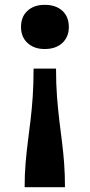

<svg xmlns="http://www.w3.org/2000/svg" viewBox="-20 -582 371 795"><path d="M249 193Q249 139 245.5 93Q242 47 236.5 4Q231 -39 225.5 -84.5Q220 -130 216 -182Q212 -234 212 -298H119Q119 -234 115.5 -182Q112 -130 106.5 -85Q101 -40 95.5 3.5Q90 47 86 93Q82 139 82 193ZM165 -562Q211 -562 238 -537.5Q265 -513 265 -470Q265 -429 238 -404Q211 -379 165 -379Q121 -379 94 -404Q67 -429 67 -470Q67 -513 94 -537.5Q121 -562 165 -562Z"/></svg>

Font: Roboto Serif SemiBold
Style: Regular
Weight: 600
Designer: Greg Gazdowicz
Foundry: Commercial Type
Version: Version 1.008